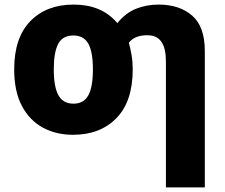

<svg xmlns="http://www.w3.org/2000/svg" viewBox="-20 -579 985 839"><path d="M560 -276Q560 -136 489 -63Q418 10 299 10Q225 10 167 -21.5Q109 -53 75.5 -116.5Q42 -180 42 -276Q42 -414 112.5 -486.5Q183 -559 302 -559Q362 -559 409.5 -539.5Q457 -520 493 -478Q528 -522 574 -540.5Q620 -559 673 -559Q764 -559 819.5 -511Q875 -463 875 -356V240H705V-312Q705 -367 685.5 -396Q666 -425 623 -425Q568 -425 543 -392Q550 -367 555 -338Q560 -309 560 -276ZM215 -276Q215 -199 235.5 -162.5Q256 -126 301 -126Q346 -126 366 -162.5Q386 -199 386 -276Q386 -352 366 -388Q346 -424 300 -424Q254 -424 234.5 -387.5Q215 -351 215 -276Z"/></svg>

Font: Noto Sans ExtraBold
Style: Regular
Weight: 800
Designer: Monotype Design Team
Foundry: Monotype Imaging Inc.
Version: Version 2.007